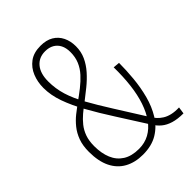

<svg xmlns="http://www.w3.org/2000/svg" viewBox="-207 -803 914 914"><g transform="rotate(-45 250.0 -346.0)"><path d="M211 10Q158 10 119 -11.5Q80 -33 59 -75.5Q38 -118 38 -182Q38 -224 49.5 -255Q61 -286 80 -309.5Q99 -333 121.5 -351Q144 -369 166 -385Q196 -406 222 -426.5Q248 -447 268.5 -469.5Q289 -492 300.5 -519Q312 -546 312 -580Q312 -608 302 -627.5Q292 -647 273.5 -657.5Q255 -668 229 -668Q187 -668 162.5 -638.5Q138 -609 138 -556Q138 -507 152 -461.5Q166 -416 194.5 -364.5Q223 -313 265 -246.5Q307 -180 364 -89Q371 -78 381 -67Q391 -56 406 -46.5Q421 -37 442 -32Q463 -27 491 -28L486 7Q447 7 419 -1.5Q391 -10 372.5 -25.5Q354 -41 341 -62Q290 -143 246 -211.5Q202 -280 169.5 -338.5Q137 -397 118.5 -449Q100 -501 100 -550Q100 -590 114 -624.5Q128 -659 157 -680.5Q186 -702 232 -702Q271 -702 297 -686.5Q323 -671 336.5 -643.5Q350 -616 350 -581Q350 -545 336 -514.5Q322 -484 298.5 -457.5Q275 -431 246 -407.5Q217 -384 187 -361Q166 -346 146.5 -329.5Q127 -313 110.5 -292.5Q94 -272 84.5 -245.5Q75 -219 75 -183Q75 -135 90 -99Q105 -63 136.5 -43Q168 -23 217 -23Q256 -23 287 -40Q318 -57 341 -89Q364 -121 379 -165.5Q394 -210 400.5 -265Q407 -320 406 -383L439 -380Q439 -332 434 -278Q429 -224 415.5 -173Q402 -122 376.5 -80.5Q351 -39 310.5 -14.5Q270 10 211 10Z"/></g></svg>

Font: Truculenta Thin
Style: Regular
Weight: 250
Version: Version 1.002